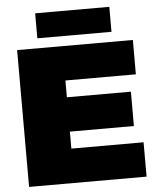

<svg xmlns="http://www.w3.org/2000/svg" viewBox="-59 -930 807 980"><g transform="rotate(-5 345.0 -440.0)"><path d="M158 -880V-752H538V-880ZM50 -701V0H652V-176H282V-263H610V-439H282V-525H643V-701Z"/></g></svg>

Font: Montserrat arm Black
Style: Regular
Weight: 900
Designer: Julieta Ulanovsky
Foundry: Julieta Ulanovsky
Version: Version 6.000;PS 006.000;hotconv 1.0.88;makeotf.lib2.5.64775